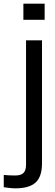

<svg xmlns="http://www.w3.org/2000/svg" viewBox="-90 -820 300 1047"><path d="M37.5 -712V-800H153.5V-712ZM-6 207Q-20 207 -37.8 205Q-55.5 203 -69.5 201V134Q-57 135.5 -39.5 136.2Q-22 137 -7 137Q24 137 38 123.2Q52 109.5 52 77.5V-600H139V71.5Q139 143.5 104.2 175.2Q69.5 207 -6 207Z"/></svg>

Font: Big Shoulders Display Thin SemiBold
Style: Regular
Weight: 600
Version: Version 2.002